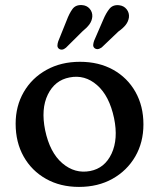

<svg xmlns="http://www.w3.org/2000/svg" viewBox="-20 -723 626 755"><path d="M294.5 -480Q368.5 -480 424.8 -448.8Q481 -417.5 512.5 -361.8Q544 -306 544 -234Q544 -163 511.8 -107.5Q479.5 -52 422.5 -20Q365.5 12 290.5 12Q217 12 160.8 -19.8Q104.5 -51.5 73 -107.5Q41.5 -163.5 41.5 -236.5Q41.5 -306 73.5 -361.2Q105.5 -416.5 162.8 -448.2Q220 -480 294.5 -480ZM334.5 -50.5Q392 -61.5 418.8 -119Q445.5 -176.5 428.5 -258.5Q410 -346 361.8 -388.2Q313.5 -430.5 253.5 -418.5Q195.5 -407.5 168 -351Q140.5 -294.5 157.5 -211Q176 -123 225.2 -81Q274.5 -39 334.5 -50.5ZM242 -642.5Q252.5 -670.5 265 -687.5Q277.5 -704.5 302 -703Q321 -702 332.5 -688.8Q344 -675.5 343 -657.5Q341.5 -641 331.8 -627.5Q322 -614 304 -599.5L239.5 -535.5Q224 -522.5 211.5 -531.5Q205.5 -536.5 205.8 -544Q206 -551.5 209 -560.5ZM385.5 -644.5Q397 -672 410.5 -688.5Q424 -705 448 -702.5Q467 -700.5 478 -686.5Q489 -672.5 487 -654.5Q484.5 -638 474.2 -625Q464 -612 445.5 -599L380 -536.5Q363 -524.5 351.5 -534Q346 -539 346.5 -546.5Q347 -554 350 -562.5Z"/></svg>

Font: Fraunces 9pt S100
Style: Regular
Weight: 400
Version: Version 1.000; ttfautohint (v1.8.3)